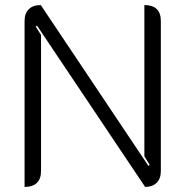

<svg xmlns="http://www.w3.org/2000/svg" viewBox="-20 -729 732 758"><path d="M77 -646Q77 -676 93.5 -692.5Q110 -709 141 -709L566 -74L571 -78L550 -112V-709Q615 -709 615 -646V-53Q615 -24 598.5 -7.5Q582 9 553 9L126 -628L121 -624L142 -591V-54Q142 -23 125.5 -7Q109 9 77 9Z"/></svg>

Font: K2D ExtraLight
Style: Regular
Weight: 275
Designer: Katatrad Aksorn Co.,Ltd.
Foundry: Cadson Demak Co.,Ltd.
Version: Version 1.000; ttfautohint (v1.6)